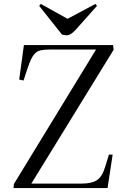

<svg xmlns="http://www.w3.org/2000/svg" viewBox="-20 -960 628 980"><path d="M560 -706 140 -23H399Q447 -23 474 -40Q501 -57 516 -106L536 -171H555L529 0H49L51 -21L470 -707H229Q204 -707 185 -702.5Q166 -698 151.5 -679Q137 -660 123 -618L100 -549L78 -554L102 -730H557ZM180 -930 188 -940 325 -864 467 -940 475 -930 368 -810Q354 -794 342.5 -787Q331 -780 320 -780Q311 -780 306 -781.5Q301 -783 296 -784Z"/></svg>

Font: Literata 72pt
Style: Italic
Weight: 400
Italic angle: -2°
Designer: Latin by Veronika Burian and Jose Scaglione. Greek by Irene Vlachou. Cyrillic by Vera Evstafieva
Foundry: TypeTogether
Version: Version 3.002